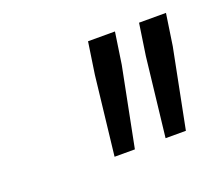

<svg xmlns="http://www.w3.org/2000/svg" viewBox="-56 -818 436 382"><g transform="rotate(-20 162.0 -627.0)"><path d="M149 -677 159 -744H216L206 -677L173 -510H130ZM257 -677 267 -744H324L314 -677L281 -510H238Z"/></g></svg>

Font: Exo Light
Style: Italic
Weight: 300
Italic angle: -9°
Designer: Natanael Gama
Foundry: Natanael Gama
Version: Version 1.500; ttfautohint (v1.6)